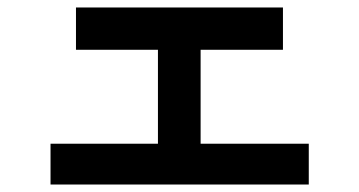

<svg xmlns="http://www.w3.org/2000/svg" viewBox="-20 -438 960 513"><path d="M805 -54V55H115V-54H402V-305H183V-418H736V-305H516V-54Z"/></svg>

Font: LINE Seed Sans KR Bold
Style: Regular
Weight: 700
Designer: LINE BX Design & Sandoll Inc & Dalton Maag Ltd
Foundry: Sandoll Inc.
Version: Version 1.000